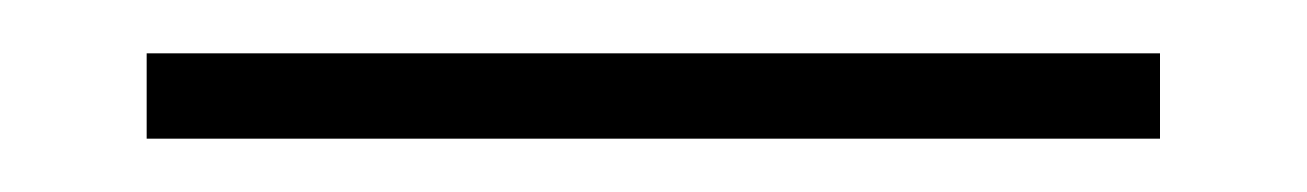

<svg xmlns="http://www.w3.org/2000/svg" viewBox="-20 63 490 72"><path d="M35 83H415V115H35Z"/></svg>

Font: League Mono Thin Condensed
Style: Regular
Weight: 100
Width: 1
Designer: Tyler Finck
Foundry: The League of Moveable Type / Tyler Finck
Version: Version 2.300;RELEASE